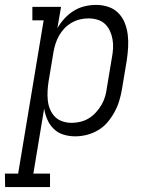

<svg xmlns="http://www.w3.org/2000/svg" viewBox="-86 -548 606 783"><path d="M-65 215 -66 160H-12L92 -465H46V-520H163L148 -433Q160 -454 177 -472.5Q194 -491 215 -504Q236 -517 259.5 -522.5Q283 -528 306 -528Q332 -528 356 -520Q380 -512 397 -494.5Q414 -477 423 -454Q432 -431 435 -406Q438 -381 436.5 -355Q435 -329 431 -302L411 -182Q407 -159 400 -136Q393 -113 381 -91Q369 -69 352.5 -49.5Q336 -30 314 -17Q292 -4 268 2Q244 8 221 8Q196 8 173 1Q150 -6 133.5 -22Q117 -38 107.5 -59.5Q98 -81 94 -105L50 160H118V215ZM207 -47Q224 -47 242.5 -51.5Q261 -56 277 -66Q293 -76 306 -90.5Q319 -105 328.5 -121.5Q338 -138 343 -156Q348 -174 350 -191L370 -311Q374 -331 375 -350Q376 -369 373 -387Q370 -405 362.5 -421.5Q355 -438 342.5 -450Q330 -462 312 -467.5Q294 -473 275 -473Q258 -473 240.5 -469Q223 -465 206.5 -455.5Q190 -446 177 -432.5Q164 -419 155 -403Q146 -387 140.5 -370Q135 -353 132 -335L112 -215Q109 -196 108 -176.5Q107 -157 109 -138Q111 -119 118.5 -101.5Q126 -84 138.5 -71.5Q151 -59 169 -53Q187 -47 207 -47Z"/></svg>

Font: Iosevka Curly Slab Light
Style: Italic
Weight: 300
Italic angle: -9°
Monospace: yes
Designer: Belleve Invis
Foundry: Belleve Invis
Version: Version 22.1.2; ttfautohint (v1.8.4)